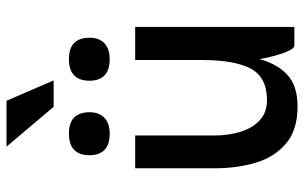

<svg xmlns="http://www.w3.org/2000/svg" viewBox="-196 -748 954 603"><g transform="rotate(-90 281.5 -447.0)"><path d="M266 -904 330 -756H247L122 -904ZM95 -643Q95 -708 163 -708Q230 -708 230 -643Q230 -613 212.5 -596.5Q195 -580 163 -580Q128 -580 111.5 -596.5Q95 -613 95 -643ZM329 -643Q329 -708 397 -708Q464 -708 464 -643Q464 -613 446.5 -596.5Q429 -580 397 -580Q362 -580 345.5 -596.5Q329 -613 329 -643ZM157 -251Q157 -207 168.5 -169.5Q180 -132 204.5 -109Q229 -86 268 -86Q340 -86 367 -137Q394 -188 394 -290V-500H498V0H439Q431 0 422.5 -18.5Q414 -37 407 -63Q400 -89 397 -110Q382 -54 347.5 -22Q313 10 248 10Q175 10 132.5 -25.5Q90 -61 72 -120Q54 -179 54 -250V-500H157Z"/></g></svg>

Font: Haskoy SemiBold
Style: Regular
Weight: 600
Designer: Ertekin Erdin
Foundry: Ertekin Erdin
Version: Version 1.500; ttfautohint (v1.8.3)